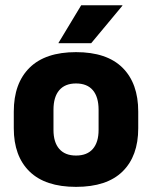

<svg xmlns="http://www.w3.org/2000/svg" viewBox="-20 -707 587 741"><path d="M273.4 14.2Q154.7 14.2 93.9 -45.2Q33.2 -104.6 33.2 -211.9V-276.5Q33.2 -385.4 94.1 -445.6Q155 -505.8 273.4 -505.8Q392.2 -505.8 452.9 -445.6Q513.5 -385.4 513.5 -276.5V-211.9Q513.5 -104.6 453 -45.2Q392.6 14.2 273.4 14.2ZM273.4 -106.7Q316.2 -106.7 338.3 -132.3Q360.5 -157.9 360.5 -205.5V-283.2Q360.5 -332.8 338.3 -358.9Q316.2 -384.9 273.4 -384.9Q231 -384.9 208.7 -358.9Q186.4 -332.8 186.4 -283.2V-205.5Q186.4 -157.9 208.7 -132.3Q231 -106.7 273.4 -106.7ZM293.4 -686.8H452.3V-684.9L331.9 -540.2H205.9V-541.7Z"/></svg>

Font: Anek Bangla Medium
Style: Regular
Weight: 500
Designer: Sulekha Rajkumar (Bangla), Yesha Goshar (Latin)
Foundry: Ek Type
Version: Version 1.003